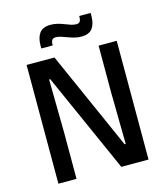

<svg xmlns="http://www.w3.org/2000/svg" viewBox="-119 -906 865 998"><g transform="rotate(-15 313.5 -407.0)"><path d="M221 -639 456.5 -109H462.5L458.5 -385V-639H556V0H409.5L170.5 -536H164.5L168.5 -248.5V0H71V-639ZM385 -707.5Q366 -707.5 348 -712.2Q330 -717 313.5 -723.2Q297 -729.5 282.2 -734.2Q267.5 -739 254.5 -739Q240.5 -739 234.5 -730.8Q228.5 -722.5 228.5 -706.5V-702H167V-717Q167 -759.5 184.8 -784Q202.5 -808.5 245 -808.5Q264.5 -808.5 282.8 -803.8Q301 -799 317.2 -792.5Q333.5 -786 348.2 -781.2Q363 -776.5 375.5 -776.5Q390 -776.5 395.5 -784.8Q401 -793 401 -809.5V-814H462.5V-798.5Q462.5 -756 444.8 -731.8Q427 -707.5 385 -707.5Z"/></g></svg>

Font: Anek Odia Medium
Style: Regular
Weight: 500
Designer: Yesha Goshar & Mahesh Sahu (Odia), Yesha Goshar (Latin)
Foundry: Ek Type
Version: Version 1.003